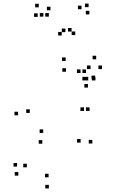

<svg xmlns="http://www.w3.org/2000/svg" viewBox="-20 -831 660 1073"><path d="M496 -29V-49H476V-29ZM550 -445V-465H530V-445ZM517.5 -499.5V-519.5H497.5V-499.5ZM486 -445V-465H466V-445ZM430.5 -34V-54H410.5V-34ZM251.5 160V140H231.5V160ZM130 104V84H110V104ZM75.5 100V80H55.5V100ZM82.5 150.5V130.5H62.5V150.5ZM253 222V202H233V222ZM449.5 -211V-231H429.5V-211ZM480.5 -211V-231H460.5V-211ZM513.5 -381.5V-401.5H493.5V-381.5ZM473 -381.5V-401.5H453V-381.5ZM221.5 -88V-108H201.5V-88ZM146.5 -200V-220H126.5V-200ZM348.5 -430V-450H328.5V-430ZM460.5 -381.5V-401.5H440.5V-381.5ZM460.5 -423V-443H440.5V-423ZM430 -423V-443H410V-423ZM471.5 -341.5V-361.5H451.5V-341.5ZM511.5 -388.5V-408.5H491.5V-388.5ZM347 -490V-510H327V-490ZM81 -186.5V-206.5H61V-186.5ZM216.5 -28V-48H196.5V-28ZM262 -773.5V-793.5H242V-773.5ZM380 -654.5V-674.5H360V-654.5ZM345.5 -651.5V-671.5H325.5V-651.5ZM435.5 -779.5V-799.5H415.5V-779.5ZM475 -791V-811H455V-791ZM479.5 -750.5V-770.5H459.5V-750.5ZM400.5 -635V-655H380.5V-635ZM325 -632.5V-652.5H305V-632.5ZM222.5 -738V-758H202.5V-738ZM253 -738V-758H233V-738ZM190.5 -736.5V-756.5H170.5V-736.5ZM196.5 -790V-810H176.5V-790Z"/></svg>

Font: Monaspace Radon Dots Var
Style: Regular
Weight: 400
Designer: Riley Cran and the Lettermatic Team
Version: Version 1.100 (Monaspace Radon Dots)